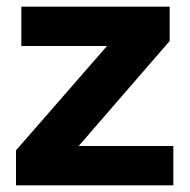

<svg xmlns="http://www.w3.org/2000/svg" viewBox="-20 -556 570 576"><path d="M28 0V-105L301 -418H44V-536H489V-433L216 -118H500V0Z"/></svg>

Font: Mona Sans
Style: Bold
Weight: 700
Designer: Deni Anggara
Foundry: GitHub
Version: Version 2.000;Glyphs 3.2.3 (3260)